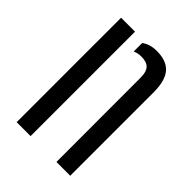

<svg xmlns="http://www.w3.org/2000/svg" viewBox="-182 -693 780 780"><g transform="rotate(45 208.0 -303.5)"><path d="M55.6 0V-600H135.6V0ZM284.2 0 283.8 -487Q283.4 -518.8 269.5 -532.8Q255.6 -546.9 225.2 -546.9Q215.1 -546.9 205.9 -544.9Q196.8 -542.9 188.8 -539.3V-588Q201.7 -597.6 217.6 -602.5Q233.6 -607.4 254.2 -607.4Q309.6 -607.4 336.3 -577.4Q363 -547.4 363.4 -480.9V0Z"/></g></svg>

Font: Big Shoulders Stencil Text Thin
Style: Regular
Weight: 100
Designer: Patric King
Foundry: XO Type Co
Version: Version 2.001